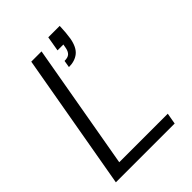

<svg xmlns="http://www.w3.org/2000/svg" viewBox="-211 -825 926 926"><g transform="rotate(-45 252.0 -362.5)"><path d="M25 0 148 -700H218L105 -57H436L426 0ZM258 -553 264 -589Q287 -589 297.5 -598.5Q308 -608 312 -627L316 -649H276L289 -725H367Q366 -700 364.5 -682Q363 -664 360 -645Q351 -595 325 -574Q299 -553 258 -553Z"/></g></svg>

Font: DM Sans 28pt Light
Style: Italic
Weight: 300
Italic angle: -10°
Version: Version 4.004;gftools[0.9.30]